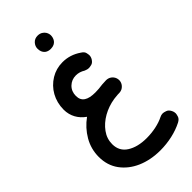

<svg xmlns="http://www.w3.org/2000/svg" viewBox="-352 -934 1353 1353"><g transform="rotate(-45 324.5 -258.0)"><path d="M34.2 60.1C34.2 116.2 49.3 164.6 79.1 205.6C138.7 287.6 245.1 334.5 374.5 334.5C454.6 334.5 535.6 316.9 600.1 283.7C615.7 275.4 625.5 265.6 629.4 253.4C633.3 241.2 635.3 231.9 635.3 225.6C635.3 215.3 632.8 205.6 627.9 196.3C620.1 181.2 610.4 171.4 598.1 167.5C585.9 163.1 576.2 161.1 569.3 161.1C559.6 161.1 549.8 163.6 540.5 168.5C495.1 191.9 430.2 205.1 367.7 205.1C307.6 205.1 258.8 192.9 221.2 168.9C183.6 145 164.6 109.9 164.6 63.5C164.6 27.3 175.3 -5.9 197.3 -36.1C240.7 -96.7 316.4 -139.2 400.4 -152.3L413.6 -153.8C436.5 -157.2 446.3 -156.2 456.5 -156.7C465.8 -157.2 474.1 -159.2 482.4 -163.1C503.9 -174.3 519 -195.8 519 -221.2C519 -250.5 499 -275.9 471.7 -283.7H470.7C470.2 -284.2 469.7 -284.2 469.2 -284.2C463.9 -285.6 459 -286.1 453.6 -286.1H450.7C424.8 -285.6 399.4 -283.7 374.5 -279.8C362.3 -278.8 350.1 -278.3 338.4 -278.3C264.2 -278.3 224.1 -301.8 224.1 -357.9C224.1 -387.7 233.9 -412.6 253.9 -432.1C273.9 -451.2 297.9 -460.9 326.7 -460.9C350.1 -460.9 372.6 -454.1 394.5 -440.4C406.2 -435.1 418 -432.1 429.7 -432.1C435.1 -432.1 442.9 -433.6 454.1 -436C465.3 -438.5 475.1 -446.3 484.4 -460.4C491.2 -471.2 494.6 -482.4 494.6 -494.1C494.6 -499 493.2 -507.3 490.7 -518.6C488.3 -529.8 479.5 -540 464.4 -549.3C421.9 -578.6 376 -593.3 325.7 -593.3C283.2 -593.3 244.6 -582.5 210 -561.5C139.6 -518.6 94.7 -442.4 94.7 -350.6C94.7 -286.1 125.5 -233.9 175.8 -198.7C133.3 -168 99.1 -130.4 73.2 -85.9C47.4 -41.5 34.2 7.3 34.2 60.1ZM268.1 -785.2C268.1 -774.4 269.5 -764.6 272.9 -755.9C280.8 -735.8 297.9 -717.3 334.5 -717.3C387.7 -717.3 401.9 -758.3 401.9 -784.7C401.9 -795.9 398.4 -807.6 391.6 -819.3C380.4 -836.4 361.3 -849.6 334 -849.6C314.9 -849.6 298.8 -843.3 286.6 -830.1C274.4 -816.9 268.1 -801.8 268.1 -785.2Z"/></g></svg>

Font: Mikhak
Style: Bold
Weight: 700
Designer: Amin Abedi
Version: Version 3.2